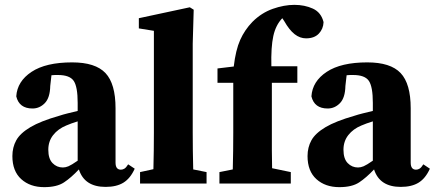

<svg xmlns="http://www.w3.org/2000/svg" viewBox="-20 -756 1791 791"><path d="M415 14Q328 14 305 -58Q273 -24 243.5 -4.5Q214 15 162 15Q104 15 67.5 -18Q31 -51 31 -113Q31 -149 47 -178Q63 -207 105 -232Q147 -257 224 -279Q239 -284 259 -289Q279 -294 300 -299V-332Q300 -399 283.5 -423Q267 -447 219 -447Q212 -447 206 -447Q200 -447 192 -446L187 -402Q186 -353 164.5 -331Q143 -309 114 -309Q59 -309 47 -359Q51 -421 110 -460Q169 -499 277 -499Q373 -499 414.5 -455Q456 -411 456 -310V-86Q456 -57 478 -57Q486 -57 493 -61.5Q500 -66 508 -79L535 -61Q517 -21 488.5 -3.5Q460 14 415 14ZM179 -139Q179 -102 196.5 -84Q214 -66 239 -66Q250 -66 262 -71Q274 -76 300 -94V-256Q287 -252 274.5 -247.5Q262 -243 253 -239Q219 -225 199 -199.5Q179 -174 179 -139Z M557 0V-47L612 -59Q613 -97 613.5 -135Q614 -173 614 -210V-629L552 -639V-681L762 -726L778 -716L774 -576V-210Q774 -172 774.5 -134Q775 -96 776 -58L831 -47V0Z M884 0V-47L939 -58Q940 -96 940.5 -134Q941 -172 941 -210V-415H876V-474L943 -482Q951 -550 969.5 -591.5Q988 -633 1020 -666Q1057 -703 1103.5 -719.5Q1150 -736 1193 -736Q1235 -736 1269 -720.5Q1303 -705 1313 -665Q1312 -637 1293.5 -617.5Q1275 -598 1241 -598Q1216 -598 1194 -615Q1172 -632 1151 -669L1143 -681Q1116 -653 1106 -607.5Q1096 -562 1098 -483H1205V-415H1100V-210Q1100 -173 1100 -136.5Q1100 -100 1101 -63L1178 -47V0Z M1631 14Q1544 14 1521 -58Q1489 -24 1459.5 -4.5Q1430 15 1378 15Q1320 15 1283.5 -18Q1247 -51 1247 -113Q1247 -149 1263 -178Q1279 -207 1321 -232Q1363 -257 1440 -279Q1455 -284 1475 -289Q1495 -294 1516 -299V-332Q1516 -399 1499.5 -423Q1483 -447 1435 -447Q1428 -447 1422 -447Q1416 -447 1408 -446L1403 -402Q1402 -353 1380.5 -331Q1359 -309 1330 -309Q1275 -309 1263 -359Q1267 -421 1326 -460Q1385 -499 1493 -499Q1589 -499 1630.5 -455Q1672 -411 1672 -310V-86Q1672 -57 1694 -57Q1702 -57 1709 -61.5Q1716 -66 1724 -79L1751 -61Q1733 -21 1704.5 -3.5Q1676 14 1631 14ZM1395 -139Q1395 -102 1412.5 -84Q1430 -66 1455 -66Q1466 -66 1478 -71Q1490 -76 1516 -94V-256Q1503 -252 1490.5 -247.5Q1478 -243 1469 -239Q1435 -225 1415 -199.5Q1395 -174 1395 -139Z"/></svg>

Font: Source Serif Pro
Style: Bold
Weight: 700
Designer: Frank Grießhammer
Foundry: Adobe Systems Incorporated
Version: Version 3.001;hotconv 1.0.111;makeotfexe 2.5.65597